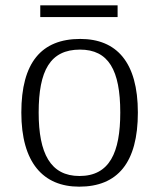

<svg xmlns="http://www.w3.org/2000/svg" viewBox="-20 -690 596 720"><path d="M131 -626H421V-670H131ZM277 10C421 10 497 -80 497 -268C497 -457 417 -544 281 -544C135 -544 60 -455 60 -268C60 -80 142 10 277 10ZM278 -30C169 -30 125 -115 125 -268C125 -425 168 -504 280 -504C387 -504 431 -427 431 -268C431 -118 391 -30 278 -30Z"/></svg>

Font: Noto Serif Devanagari Light
Style: Regular
Weight: 300
Designer: Universal Thirst, Indian Type Foundry and the Monotype Design Team
Foundry: Monotype Imaging Inc.
Version: Version 2.004